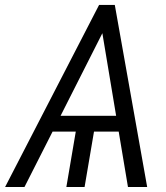

<svg xmlns="http://www.w3.org/2000/svg" viewBox="-52 -747 665 767"><path d="M459.2 0 422.2 -221.2H323.5L285.9 0H213.1L250.7 -221.2H158L45.8 0H-31.6L343.8 -727.3H406.6L535.9 0ZM411.9 -284.4 356.9 -614.3 190 -284.4Z"/></svg>

Font: Karasuma Gothic
Style: Light Italic
Weight: 300
Italic angle: 9.39998°
Designer: Rasmus Andersson / Ryoko Nishizuka
Foundry: rsms
Version: Version 1.00